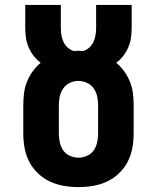

<svg xmlns="http://www.w3.org/2000/svg" viewBox="-20 -755 640 783"><path d="M300 8Q270 8 240.5 3Q211 -2 184 -14.5Q157 -27 135 -48Q113 -69 99.5 -95Q86 -121 80.5 -150.5Q75 -180 75 -210V-327Q75 -351 78 -375Q81 -399 90 -421.5Q99 -444 113 -463.5Q127 -483 146 -499Q130 -511 117.5 -527Q105 -543 97 -561.5Q89 -580 86 -600Q83 -620 83 -640V-735H228V-640Q228 -626 230.5 -611.5Q233 -597 239 -584Q245 -571 256 -561Q267 -551 281 -547Q286 -547 290.5 -547.5Q295 -548 300 -548Q305 -548 309.5 -547.5Q314 -547 319 -547Q333 -551 344 -561Q355 -571 361 -584Q367 -597 369.5 -611.5Q372 -626 372 -640V-735H517V-640Q517 -620 514 -600Q511 -580 503 -561.5Q495 -543 482.5 -527Q470 -511 454 -499Q473 -483 487 -463.5Q501 -444 510 -421.5Q519 -399 522 -375Q525 -351 525 -327V-210Q525 -180 519.5 -150.5Q514 -121 500.5 -95Q487 -69 465 -48Q443 -27 416 -14.5Q389 -2 359.5 3Q330 8 300 8ZM300 -112Q318 -112 335 -119.5Q352 -127 362 -141.5Q372 -156 376 -174Q380 -192 380 -210V-327Q380 -345 376 -363Q372 -381 361.5 -395.5Q351 -410 334 -417.5Q317 -425 299 -425Q281 -425 264.5 -417Q248 -409 238 -394.5Q228 -380 224 -362.5Q220 -345 220 -327V-210Q220 -192 224 -174Q228 -156 238 -141.5Q248 -127 265 -119.5Q282 -112 300 -112Z"/></svg>

Font: Iosevka Slab Heavy Extended
Style: Regular
Weight: 900
Width: 7
Monospace: yes
Designer: Belleve Invis
Foundry: Belleve Invis
Version: Version 11.1.0; ttfautohint (v1.8.3)